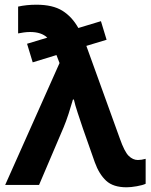

<svg xmlns="http://www.w3.org/2000/svg" viewBox="-20 -786 643 816"><path d="M2 0H146L250 -244Q261 -270 271.5 -302.5Q282 -335 290 -363H294Q299 -340 310 -307Q321 -274 332 -241L383 -96Q401 -46 431 -18Q461 10 518 10Q536 10 561.5 5.5Q587 1 599 -5V-111Q581 -106 566 -106Q545 -106 527 -123.5Q509 -141 489 -198L347 -591L433 -617L409 -696L313 -667Q286 -715 245 -740.5Q204 -766 135 -766Q93 -766 57 -758V-644Q67 -646 80.5 -648Q94 -650 108 -650Q156 -650 181 -626L95 -600L119 -521L220 -552L233 -518Z"/></svg>

Font: Noto Sans UI
Style: Bold
Weight: 700
Designer: Monotype Design Team
Foundry: Monotype Imaging Inc.
Version: Version 1.901